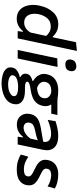

<svg xmlns="http://www.w3.org/2000/svg" viewBox="692 -1476 986 2410"><g transform="rotate(90 1185.0 -271.0)"><path d="M217 12Q145 12 102.8 -28Q60.5 -68 47.5 -132.8Q34.5 -197.5 50.5 -273Q73 -380 133.8 -444.8Q194.5 -509.5 284.5 -509.5Q334 -509.5 374.5 -489.8Q415 -470 438 -440.5H448L459.5 -494Q472.5 -555 485 -614.5Q497.5 -674 510 -732L619 -743.5Q606.5 -683.5 593.5 -622Q580.5 -560.5 566.5 -494L508 -218Q494.5 -155.5 484 -105Q473.5 -54.5 462 0H370L379 -66H370Q337.5 -25 297.8 -6.5Q258 12 217 12ZM265 -81.5Q299.5 -81.5 332.5 -101.2Q365.5 -121 389 -163L431 -358Q409.5 -383.5 380.2 -399.2Q351 -415 312 -415Q247.5 -415 209.8 -372Q172 -329 158.5 -264Q148.5 -215.5 156.2 -174Q164 -132.5 191 -107Q218 -81.5 265 -81.5Z M607 0Q618.5 -54.5 629.2 -105.2Q640 -156 653.5 -218L664 -267.5Q678.5 -337.5 689.8 -390.2Q701 -443 712.5 -497L820 -500.5Q808.5 -444.5 797.2 -391.8Q786 -339 770.5 -267.5L760 -218Q747 -156 736.2 -105.2Q725.5 -54.5 714 0ZM786.5 -598Q754 -598 737.8 -618Q721.5 -638 729 -674Q736 -707.5 759.2 -721.8Q782.5 -736 815 -736Q847 -736 862.8 -714.2Q878.5 -692.5 872 -660Q864.5 -624.5 842 -611.2Q819.5 -598 786.5 -598Z M1022.5 202.5Q968 202.5 919.5 188.2Q871 174 844.5 143.8Q818 113.5 828.5 66.5Q835 35.5 856.2 16.5Q877.5 -2.5 902.5 -12.5Q927.5 -22.5 946.5 -26V-33.5Q938 -37.5 926.5 -47.5Q915 -57.5 908.2 -74Q901.5 -90.5 906.5 -114Q913.5 -145 938.5 -161.5Q963.5 -178 996 -185.5V-194Q974 -206 951 -228.8Q928 -251.5 915.2 -285.8Q902.5 -320 912 -366.5Q925.5 -433.5 978.2 -471.2Q1031 -509 1114 -509Q1146.5 -509 1168 -506.5Q1189.5 -504 1209.5 -501.2Q1229.5 -498.5 1258 -498.5H1423.5L1407 -421.5H1291Q1320.5 -377 1309.5 -319.5Q1299.5 -266.5 1270.5 -234.8Q1241.5 -203 1200.2 -186.8Q1159 -170.5 1113 -163.5Q1064 -157.5 1036.5 -148Q1009 -138.5 1006.5 -124Q1003 -107.5 1021.8 -99.5Q1040.5 -91.5 1071.5 -91.5H1115Q1212.5 -91.5 1256.2 -52.2Q1300 -13 1285.5 53Q1274 106.5 1233.8 139.2Q1193.5 172 1137.5 187.2Q1081.5 202.5 1022.5 202.5ZM1084 -243Q1111 -245 1137.8 -252Q1164.5 -259 1184.5 -275Q1204.5 -291 1211.5 -321Q1221 -364 1192.8 -392.8Q1164.5 -421.5 1118 -421.5Q1075.5 -421.5 1045.8 -403.2Q1016 -385 1008.5 -346.5Q1003 -318.5 1013.2 -297.8Q1023.5 -277 1043 -263.2Q1062.5 -249.5 1084 -243ZM1035.5 120Q1106 120 1143.5 98.8Q1181 77.5 1185.5 58.5Q1190 42 1182.8 27.5Q1175.5 13 1150 4Q1124.5 -5 1073.5 -5H1053Q1028.5 -4.5 1000.5 1.8Q972.5 8 951.5 21.5Q930.5 35 925.5 58Q921 79 937 92.8Q953 106.5 980 113.2Q1007 120 1035.5 120Z M1543.5 10.5Q1494.5 10.5 1461.5 -12.8Q1428.5 -36 1415 -74.5Q1401.5 -113 1411.5 -158.5Q1421.5 -205 1448.2 -231.5Q1475 -258 1512.2 -271.2Q1549.5 -284.5 1591.5 -291.5L1758.5 -320Q1769.5 -368 1742.2 -393.8Q1715 -419.5 1657 -419.5Q1586 -419.5 1484.5 -377L1501.5 -475Q1536.5 -487 1586.8 -498Q1637 -509 1686 -509Q1789.5 -509 1834.5 -456.5Q1879.5 -404 1860 -316.5Q1855 -293 1849.5 -266.8Q1844 -240.5 1837.5 -210L1826 -157Q1819 -122.5 1810.8 -83.8Q1802.5 -45 1793 0H1695.5L1705.5 -65.5H1696Q1637 10.5 1543.5 10.5ZM1584.5 -74.5Q1619.5 -74.5 1655.8 -97.2Q1692 -120 1720.5 -161.5L1740 -254Q1732 -249 1719.5 -244.2Q1707 -239.5 1683.8 -233.5Q1660.5 -227.5 1619.5 -219Q1580.5 -211 1553.8 -197Q1527 -183 1520.5 -149.5Q1513.5 -113.5 1532 -94Q1550.5 -74.5 1584.5 -74.5Z M2111 11.5Q2049 11.5 2000.5 -3.2Q1952 -18 1920 -39L1947 -134.5Q1978.5 -111 2018.8 -94.5Q2059 -78 2108.5 -78Q2140 -78 2163 -86.2Q2186 -94.5 2193 -122.5Q2200.5 -149.5 2178.8 -169.5Q2157 -189.5 2096.5 -217Q2031.5 -246 2004 -284Q1976.5 -322 1990 -383Q2003 -444.5 2050 -476.8Q2097 -509 2168.5 -509Q2223 -509 2269.2 -497Q2315.5 -485 2346 -466.5L2320 -375Q2290 -397 2248.5 -408.8Q2207 -420.5 2178.5 -420.5Q2154.5 -420.5 2130 -411.5Q2105.5 -402.5 2098.5 -370Q2093 -346 2107.5 -327Q2122 -308 2176.5 -283.5Q2247.5 -252.5 2282 -214.2Q2316.5 -176 2303 -108.5Q2291.5 -53.5 2244.2 -21Q2197 11.5 2111 11.5Z"/></g></svg>

Font: Commissioner Medium
Style: Italic
Weight: 500
Italic angle: -12°
Designer: Kostas Bartsokas
Foundry: Kostas Bartsokas
Version: Version 1.000; ttfautohint (v1.8.3)